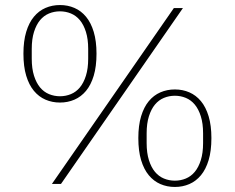

<svg xmlns="http://www.w3.org/2000/svg" viewBox="-20 -730 932 762"><path d="M186 0 670 -698H706L222 0ZM218 -323Q187 -323 160.5 -334.5Q134 -346 114.5 -369.5Q95 -393 84 -429.5Q73 -466 73 -517Q73 -567 84 -603.5Q95 -640 114.5 -663.5Q134 -687 160.5 -698.5Q187 -710 218 -710Q249 -710 275.5 -698.5Q302 -687 321.5 -663.5Q341 -640 352 -603.5Q363 -567 363 -517Q363 -466 352 -429.5Q341 -393 321.5 -369.5Q302 -346 275.5 -334.5Q249 -323 218 -323ZM218 -348Q241 -348 261.5 -356.5Q282 -365 297 -383Q312 -401 321 -429.5Q330 -458 330 -497V-536Q330 -575 321 -603.5Q312 -632 297 -650Q282 -668 261.5 -676.5Q241 -685 218 -685Q195 -685 174.5 -676.5Q154 -668 139 -650Q124 -632 115 -603.5Q106 -575 106 -536V-497Q106 -458 115 -429.5Q124 -401 139 -383Q154 -365 174.5 -356.5Q195 -348 218 -348ZM674 12Q643 12 616.5 0.5Q590 -11 570.5 -34.5Q551 -58 540 -94.5Q529 -131 529 -182Q529 -232 540 -268.5Q551 -305 570.5 -328.5Q590 -352 616.5 -363.5Q643 -375 674 -375Q705 -375 731.5 -363.5Q758 -352 777.5 -328.5Q797 -305 808 -268.5Q819 -232 819 -182Q819 -131 808 -94.5Q797 -58 777.5 -34.5Q758 -11 731.5 0.5Q705 12 674 12ZM674 -13Q697 -13 717.5 -21.5Q738 -30 753 -48Q768 -66 777 -94.5Q786 -123 786 -162V-201Q786 -240 777 -268.5Q768 -297 753 -315Q738 -333 717.5 -341.5Q697 -350 674 -350Q651 -350 630.5 -341.5Q610 -333 595 -315Q580 -297 571 -268.5Q562 -240 562 -201V-162Q562 -123 571 -94.5Q580 -66 595 -48Q610 -30 630.5 -21.5Q651 -13 674 -13Z"/></svg>

Font: IBM Plex Sans Hebrew ExtraLight
Style: Regular
Weight: 200
Designer: Mike Abbink, Paul van der Laan, Pieter van Rosmalen, Yanek Iontef
Foundry: Bold Monday
Version: Version 1.2